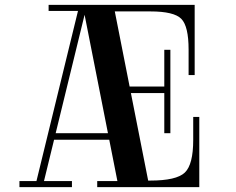

<svg xmlns="http://www.w3.org/2000/svg" viewBox="-20 -770 970 790"><path d="M526 0H380V-25H526ZM670 -414V-387H439V-414ZM781 -461H756V-566Q756 -662 726 -692.5Q696 -723 599 -723H323V-750H781ZM800 -289V0H498V-27H598Q706 -27 740.5 -60Q775 -93 775 -194V-289ZM656 -222V-565H681V-222ZM595 0H468L320 -750H447ZM276 0V-25H60V0ZM307 -750H338L161 -25H130ZM397 -750V-725H180V-750ZM496 -222V-195H194V-222Z"/></svg>

Font: Solide Mirage
Style: Mono
Weight: 400
Width: 6
Designer: Jérémy Landes
Foundry: Velvetyne Type Foundry
Version: Version 1.1